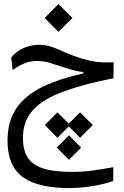

<svg xmlns="http://www.w3.org/2000/svg" viewBox="-20 -645 626 973"><path d="M332.5 308.1Q170.4 308.1 94.2 251.5Q18.1 194.8 18.1 67.9Q18.1 -31.7 64 -97.7Q109.9 -163.6 196 -205.1Q282.2 -246.6 402.3 -272.9V-279.8Q381.3 -282.2 360.4 -287.4Q339.4 -292.5 307.6 -302.2Q266.6 -315.4 235.1 -325.7Q203.6 -335.9 167.5 -335.9Q131.8 -335.9 101.1 -322.8Q70.3 -309.6 44.4 -290L36.6 -353.5Q65.4 -387.7 102.1 -402.8Q138.7 -418 177.7 -418Q213.4 -418 245.6 -406.2Q277.8 -394.5 313.2 -378.4Q348.6 -362.3 393.6 -348.6Q424.3 -339.4 447.8 -335Q471.2 -330.6 496.3 -329.3Q521.5 -328.1 556.2 -329.1L554.7 -248.5Q405.3 -218.8 303 -181.6Q200.7 -144.5 148.4 -88.6Q96.2 -32.7 96.2 54.7Q96.2 112.3 118.4 150.4Q140.6 188.5 194.8 207.3Q249 226.1 345.7 226.1Q404.3 226.1 458 218Q511.7 210 554.2 202.1L553.7 272Q529.8 281.2 493.2 289.6Q456.5 297.9 414.8 303Q373 308.1 332.5 308.1ZM385.7 -75.7 450.2 -11.7 385.7 53.2 328.6 -4.4 271 53.2 207 -11.7 271 -75.7 328.6 -18.6ZM329.6 41 391.1 103 329.6 165 267.6 103ZM276.4 -483.4 206.1 -553.7 276.4 -624.5 346.7 -553.7Z"/></svg>

Font: Cascadia Mono NF SemiLight
Style: Regular
Weight: 350
Monospace: yes
Designer: Aaron Bell
Foundry: Saja Typeworks
Version: Version 2404.023; ttfautohint (v1.8.4)